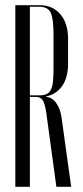

<svg xmlns="http://www.w3.org/2000/svg" viewBox="-20 -719 319 739"><path d="M132 -699Q183 -699 212.5 -664Q242 -629 242 -569V-473Q242 -421 219.5 -388.5Q197 -356 158 -348V-346Q180 -345 196 -323Q212 -301 217 -266L254 0H197L158 -286Q153 -320 144.5 -333Q136 -346 119 -346H95V0H39V-699ZM186 -587Q186 -646 175.5 -669.5Q165 -693 131 -693H95V-352H132Q149 -352 159.5 -357Q170 -362 176 -374Q182 -386 184 -406Q186 -426 186 -455Z"/></svg>

Font: Moniqa Cond Display
Style: Regular
Weight: 400
Width: 3
Designer: Rajesh Rajput
Foundry: Rajesh Rajput
Version: Version 1.000